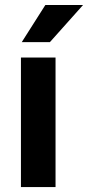

<svg xmlns="http://www.w3.org/2000/svg" viewBox="-20 -763 359 783"><path d="M206.5 0H65.4V-528.3H206.5ZM165 -742.7H318.8L183.6 -591.3H68.8Z"/></svg>

Font: TypoPRO Roboto
Style: Bold
Weight: 700
Designer: Google
Version: Version 2.136; 2016